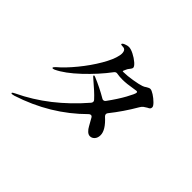

<svg xmlns="http://www.w3.org/2000/svg" viewBox="-167 -1056 1334 1334"><g transform="rotate(45 500.0 -388.5)"><path d="M832 -610Q832 -600 827 -594.5Q822 -589 810 -584Q796 -576 786 -568.5Q776 -561 767 -545Q710 -447 642 -362Q637 -356 637 -348Q637 -340 645 -332Q715 -269 715 -219Q715 -193 701 -177Q687 -161 667 -161Q652 -161 638 -174Q624 -187 614 -206L583 -261Q577 -271 568 -271Q560 -271 553 -264Q364 -75 97 11Q81 15 78 15Q70 15 70 10Q70 7 76.5 3Q83 -1 91 -5Q321 -114 509 -332Q515 -340 515 -347Q515 -355 508 -362Q488 -384 462.5 -407Q437 -430 410 -453L393 -468Q387 -473 387 -477Q387 -481 392 -481Q393 -481 402 -478Q475 -448 543 -408Q548 -404 555 -404Q566 -404 573 -414Q622 -481 652.5 -536.5Q683 -592 683 -604Q683 -610 680.5 -611.5Q678 -613 672 -613L652 -610Q589 -599 550 -599Q519 -599 498 -603L490 -604Q478 -604 470 -593Q407 -509 321 -428Q235 -347 167 -315Q157 -311 154 -311Q147 -311 147 -316Q147 -320 160 -333Q210 -375 267 -444.5Q324 -514 365.5 -585Q407 -656 416 -702Q419 -714 419 -724Q419 -763 389 -763Q386 -763 380.5 -763.5Q375 -764 372 -765Q369 -766 369 -769Q369 -777 388 -784.5Q407 -792 420 -792Q440 -792 469.5 -777Q499 -762 521.5 -742.5Q544 -723 544 -710Q544 -703 535 -692Q526 -681 523 -676L518 -666Q505 -641 511 -641H519Q553 -641 604.5 -649.5Q656 -658 678 -666Q691 -670 706 -681Q713 -685 719.5 -688Q726 -691 732 -691Q745 -691 769 -675.5Q793 -660 812.5 -640.5Q832 -621 832 -610Z"/></g></svg>

Font: Shippori Mincho B1 SemiBold
Style: Regular
Weight: 600
Designer: FONTDASU
Foundry: FONTDASU / Google Inc. / but / Adobe
Version: Version 3.110; ttfautohint (v1.8.3)